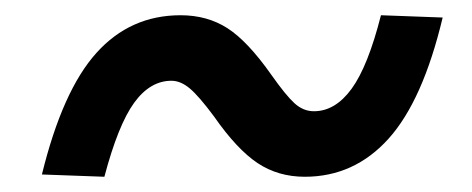

<svg xmlns="http://www.w3.org/2000/svg" viewBox="-20 -401 620 252"><path d="M35 -172Q62 -282 106.5 -331.5Q151 -381 217 -381Q252 -381 278.5 -364Q305 -347 336 -303Q355 -276 366.5 -265.5Q378 -255 392 -255Q420 -255 441.5 -284.5Q463 -314 480 -381L561 -378Q535 -269 490 -219Q445 -169 380 -169Q345 -169 318 -187Q291 -205 261 -248Q241 -275 229 -285Q217 -295 205 -295Q177 -295 156 -266Q135 -237 117 -169Z"/></svg>

Font: Sometype Mono SemiBold
Style: Italic
Weight: 600
Italic angle: -12°
Designer: Ryoichi Tsunekawa
Foundry: Dharma Type
Version: Version 1.001